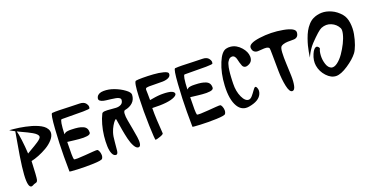

<svg xmlns="http://www.w3.org/2000/svg" viewBox="-28 -1148 3293 1706"><g transform="rotate(-20 1619.0 -295.0)"><path d="M44.4 -544.4Q48.8 -543.9 56.6 -543.5Q64.5 -543 88.4 -540.5Q112.3 -538.1 135.5 -534.7Q158.7 -531.2 190.2 -524.7Q221.7 -518.1 248.3 -510.3Q274.9 -502.4 301.8 -490.7Q328.6 -479 346.9 -465.3Q365.2 -451.7 376 -432.9Q386.7 -414.1 384.8 -393.1Q381.8 -363.3 354.5 -333Q327.1 -302.7 288.6 -280.3Q250 -257.8 209.7 -241.7Q169.4 -225.6 137.2 -219.2Q131.3 -69.8 125 -44.9Q120.6 -28.8 110.4 -25.4Q107.9 -24.4 103 -22.9Q87.9 -19.5 77.6 -13.2Q36.1 11.7 32.2 -72.3Q28.3 -162.1 74.2 -415Q88.4 -494.6 90.8 -511.7Q90.8 -512.7 91.1 -514.6Q91.3 -516.6 91.8 -517.6Q62 -532.7 44.4 -544.4ZM131.3 -292.5Q142.6 -299.8 164.8 -312.5Q187 -325.2 204.8 -335.9Q222.7 -346.7 240.7 -358.6Q258.8 -370.6 268.8 -381.3Q278.8 -392.1 278.3 -400.4Q277.8 -411.6 265.9 -423.8Q253.9 -436 232.4 -448.2Q210.9 -460.4 190.9 -470.2Q170.9 -480 143.8 -492.4Q116.7 -504.9 103.5 -511.7Q111.3 -488.3 119.6 -423.6Q127.9 -358.9 131.3 -292.5Z M493.2 -270.5Q488.8 -125 496.1 -106Q497.6 -100.6 531.5 -101.3Q565.4 -102.1 604.5 -105.5Q643.6 -108.9 679.2 -111.3Q714.8 -113.8 719.7 -111.8Q727.5 -108.9 734.4 -92.5Q741.2 -76.2 741.7 -57.4Q742.2 -38.6 732.4 -23.9Q723.1 -11.7 646.2 -9Q569.3 -6.3 496.8 -9.8Q424.3 -13.2 421.9 -16.6Q420.9 -39.1 421.1 -158.2Q421.4 -277.3 430.9 -416.5Q440.4 -555.7 455.1 -558.1Q484.4 -560.5 521 -559.6Q557.6 -558.6 621.8 -556.2Q686 -553.7 711.4 -553.7Q731 -553.7 745.6 -547.9Q760.3 -542 767.3 -533.4Q774.4 -524.9 779.1 -514.9Q783.7 -504.9 783 -496.8Q782.2 -488.8 781.2 -483.9Q778.8 -477.1 718 -476.3Q657.2 -475.6 590.1 -477.1Q522.9 -478.5 515.6 -477.5Q498.5 -475.1 493.2 -342.8Q493.7 -343.3 501.2 -349.4Q508.8 -355.5 512.9 -356.9Q517.1 -358.4 531.7 -360.4Q546.4 -362.3 568.8 -361.3Q604 -360.4 627.7 -356.7Q651.4 -353 671.6 -344.5Q691.9 -335.9 701.2 -320.3Q710.4 -304.7 709.5 -281.2Q709 -272 700.2 -266.1Q691.4 -260.3 675.8 -258.3Q660.2 -256.3 642.6 -256.1Q625 -255.9 602.3 -258.1Q579.6 -260.3 562 -262.2Q544.4 -264.2 523.4 -266.8Q502.4 -269.5 493.2 -270.5Z M863.3 -13.7Q878.4 -14.2 882.6 -44.2Q886.7 -74.2 890.4 -126.7Q894 -179.2 905.3 -212.9Q914.6 -241.7 929.2 -266.6Q943.8 -291.5 954.8 -303Q965.8 -314.5 969.7 -313.5Q971.2 -313 975.8 -281.2Q980.5 -249.5 988.3 -204.6Q996.1 -159.7 1006.8 -115Q1017.6 -70.3 1035.2 -39.3Q1052.7 -8.3 1073.2 -8.8Q1090.3 -9.3 1094.7 -34.7Q1099.1 -60.1 1093 -98.4Q1086.9 -136.7 1078.9 -181.6Q1070.8 -226.6 1063.5 -265.4Q1056.2 -304.2 1057.9 -331.5Q1059.6 -358.9 1073.2 -361.3Q1119.6 -369.6 1147.9 -396.5Q1176.3 -423.3 1178.2 -467.8Q1179.2 -490.2 1139.9 -519Q1100.6 -547.9 1050 -567.1Q999.5 -586.4 950.4 -585.7Q901.4 -585 885.7 -555.2Q877 -536.6 882.6 -526.1Q888.2 -515.6 904.8 -509Q921.4 -502.4 943.4 -500Q965.3 -497.6 989.3 -494.4Q1013.2 -491.2 1032.7 -487.8Q1052.2 -484.4 1064.2 -476.1Q1076.2 -467.8 1074.7 -454.6Q1071.8 -428.2 1052 -417.2Q1032.2 -406.2 1004.9 -407.2Q977.5 -408.2 950.2 -411.4Q922.9 -414.6 900.4 -413.3Q877.9 -412.1 872.1 -400.4Q853 -363.3 838.6 -311.5Q824.2 -259.8 818.6 -208.5Q813 -157.2 814.5 -112.8Q815.9 -68.4 828.6 -40.8Q841.3 -13.2 863.3 -13.7Z M1551.3 -532.7Q1552.7 -508.8 1530.5 -497.1Q1508.3 -485.4 1474.4 -484.4Q1440.4 -483.4 1406 -484.9Q1371.6 -486.3 1344.7 -485.6Q1317.9 -484.9 1313.5 -477.5Q1310.5 -472.7 1310.5 -463.6Q1310.5 -454.6 1311.5 -427Q1312.5 -399.4 1312 -368.2Q1315.4 -368.7 1328.4 -370.8Q1341.3 -373 1345.9 -373.8Q1350.6 -374.5 1362.8 -376.5Q1375 -378.4 1381.3 -378.9Q1387.7 -379.4 1399.4 -380.6Q1411.1 -381.8 1419.7 -381.8Q1428.2 -381.8 1439.5 -381.8Q1450.7 -381.8 1461.7 -381.1Q1472.7 -380.4 1484.4 -378.9Q1529.8 -373.5 1540.5 -354Q1550.3 -335.4 1520 -319.3Q1460.9 -288.1 1306.2 -294.9Q1305.2 -241.2 1308.3 -181.9Q1311.5 -122.6 1314.2 -88.6Q1316.9 -54.7 1316.4 -51.8Q1314.5 -42 1282 -30.8Q1249.5 -19.5 1237.8 -19.5Q1231.9 -19.5 1227.3 -156Q1222.7 -292.5 1228.3 -430.9Q1233.9 -569.3 1252.9 -573.2Q1269.5 -576.7 1316.9 -576.7Q1364.3 -576.7 1416.5 -573.2Q1468.8 -569.8 1509.5 -559.1Q1550.3 -548.3 1551.3 -532.7Z M1655.8 -270.5Q1651.4 -125 1658.7 -106Q1660.2 -100.6 1694.1 -101.3Q1728 -102.1 1767.1 -105.5Q1806.2 -108.9 1841.8 -111.3Q1877.4 -113.8 1882.3 -111.8Q1890.1 -108.9 1897 -92.5Q1903.8 -76.2 1904.3 -57.4Q1904.8 -38.6 1895 -23.9Q1885.7 -11.7 1808.8 -9Q1731.9 -6.3 1659.4 -9.8Q1586.9 -13.2 1584.5 -16.6Q1583.5 -39.1 1583.7 -158.2Q1584 -277.3 1593.5 -416.5Q1603 -555.7 1617.7 -558.1Q1647 -560.5 1683.6 -559.6Q1720.2 -558.6 1784.4 -556.2Q1848.6 -553.7 1874 -553.7Q1893.6 -553.7 1908.2 -547.9Q1922.9 -542 1929.9 -533.4Q1937 -524.9 1941.7 -514.9Q1946.3 -504.9 1945.6 -496.8Q1944.8 -488.8 1943.8 -483.9Q1941.4 -477.1 1880.6 -476.3Q1819.8 -475.6 1752.7 -477.1Q1685.5 -478.5 1678.2 -477.5Q1661.1 -475.1 1655.8 -342.8Q1656.2 -343.3 1663.8 -349.4Q1671.4 -355.5 1675.5 -356.9Q1679.7 -358.4 1694.3 -360.4Q1709 -362.3 1731.4 -361.3Q1766.6 -360.4 1790.3 -356.7Q1814 -353 1834.2 -344.5Q1854.5 -335.9 1863.8 -320.3Q1873 -304.7 1872.1 -281.2Q1871.6 -272 1862.8 -266.1Q1854 -260.3 1838.4 -258.3Q1822.8 -256.3 1805.2 -256.1Q1787.6 -255.9 1764.9 -258.1Q1742.2 -260.3 1724.6 -262.2Q1707 -264.2 1686 -266.8Q1665 -269.5 1655.8 -270.5Z M2238.8 -362.3Q2282.2 -379.9 2280.3 -428.7Q2278.8 -473.1 2241.7 -515.6Q2200.2 -563.5 2145.5 -569.3Q2123.5 -571.8 2102.5 -566.4Q2058.6 -555.2 2023.4 -470.2Q1984.9 -377.9 1979 -260.7Q1972.2 -129.9 2013.2 -62.5Q2050.3 -1.5 2118.7 -12.7Q2217.3 -28.8 2242.2 -85.9Q2255.9 -117.2 2244.1 -144.5Q2236.8 -160.6 2228.5 -158.2Q2219.7 -155.8 2205.1 -134.3Q2190.4 -112.8 2172.9 -92.3Q2155.3 -71.8 2138.2 -71.3Q2104.5 -70.3 2079.1 -125.2Q2053.7 -180.2 2055.7 -252Q2056.2 -272.5 2056.6 -282Q2057.1 -291.5 2058.1 -312.3Q2059.1 -333 2060.3 -344Q2061.5 -355 2063.5 -373.5Q2065.4 -392.1 2068.1 -402.6Q2070.8 -413.1 2074.5 -427.5Q2078.1 -441.9 2083.3 -450Q2088.4 -458 2094.7 -466.3Q2101.1 -474.6 2109.1 -478.3Q2117.2 -481.9 2126.5 -482.4Q2141.1 -482.9 2150.6 -471.9Q2160.2 -460.9 2163.8 -444.3Q2167.5 -427.7 2172.6 -409.4Q2177.7 -391.1 2183.6 -377.4Q2189.5 -363.8 2203.4 -358.4Q2217.3 -353 2238.8 -362.3Z M2310.5 -496.6Q2313 -471.2 2326.9 -460Q2340.8 -448.7 2360.8 -448.7Q2380.9 -448.7 2401.1 -451.2Q2421.4 -453.6 2440.4 -451.7Q2459.5 -449.7 2467.8 -438Q2470.7 -434.1 2470.9 -365.5Q2471.2 -296.9 2472.4 -219.2Q2473.6 -141.6 2487.3 -76.4Q2501 -11.2 2527.8 -10.7Q2549.3 -10.3 2557.9 -48.8Q2566.4 -87.4 2564.7 -144.5Q2563 -201.7 2560.1 -260Q2557.1 -318.4 2559.8 -364.5Q2562.5 -410.6 2575.7 -419.9Q2592.3 -431.6 2615.7 -434.8Q2639.2 -438 2659.4 -437Q2679.7 -436 2698.7 -437.5Q2717.8 -439 2729.7 -450.7Q2741.7 -462.4 2743.7 -487.3Q2747.1 -528.8 2636.7 -549.1Q2526.4 -569.3 2416.5 -554.4Q2306.6 -539.6 2310.5 -496.6Z M2874 -303.7Q2890.6 -288.6 2885.7 -279.8Q2875 -260.3 2872.8 -219.7Q2870.6 -179.2 2883.8 -138.7Q2897 -98.1 2926.8 -87.9Q2952.1 -82 2983.6 -105.7Q3015.1 -129.4 3042.5 -168.9Q3069.8 -208.5 3091.6 -252Q3113.3 -295.4 3122.3 -333.7Q3131.3 -372.1 3123 -388.7Q3101.6 -431.2 3056.6 -450.4Q3011.7 -469.7 2962.9 -450.2Q2932.1 -437.5 2847.7 -349.1Q2827.6 -328.1 2809.6 -300Q2791.5 -272 2783.7 -254.4L2775.9 -236.8Q2776.4 -242.2 2777.6 -251.7Q2778.8 -261.2 2783.9 -289.6Q2789.1 -317.9 2795.9 -344.5Q2802.7 -371.1 2814.9 -405.5Q2827.1 -439.9 2842 -467.5Q2856.9 -495.1 2879.2 -519.8Q2901.4 -544.4 2926.8 -556.6Q2964.4 -574.7 3007.6 -575.9Q3050.8 -577.1 3098.4 -555.9Q3146 -534.7 3183.1 -490.7Q3210.4 -458.5 3217.5 -405.3Q3224.6 -352.1 3215.1 -300.3Q3205.6 -248.5 3189.5 -204.6Q3173.3 -160.6 3156.7 -138.7Q3122.1 -93.3 3054 -48.1Q2985.8 -2.9 2940.9 -3.4Q2893.6 -3.9 2852.3 -48.3Q2811 -92.8 2801.3 -150.9Q2793 -201.7 2816.9 -256.8Q2835 -298.8 2856 -306.6Q2866.2 -310.1 2874 -303.7Z"/></g></svg>

Font: Superheroes Libre
Style: Regular
Weight: 400
Version: Version 001.000